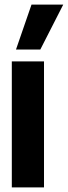

<svg xmlns="http://www.w3.org/2000/svg" viewBox="-20 -809 293 829"><path d="M31 0V-544H170V0ZM49 -595 116 -789H253L154 -595Z"/></svg>

Font: Georama Condensed
Style: Bold
Weight: 700
Width: 3
Designer: Jean-Baptiste Levee
Foundry: Production Type
Version: Version 1.000